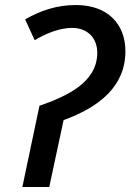

<svg xmlns="http://www.w3.org/2000/svg" viewBox="-20 -744 519 764"><path d="M137 -323 69 0H176L233 -266C373 -317 479 -399 479 -540C479 -647 410 -724 282 -724C204 -724 140 -701 80 -667L118 -584C161 -610 216 -633 267 -633C328 -633 367 -593 367 -534C367 -414 242 -360 137 -323Z"/></svg>

Font: Noto Sans Medium
Style: Italic
Weight: 500
Italic angle: -12°
Designer: Monotype Design Team
Foundry: Monotype Imaging Inc.
Version: Version 2.013